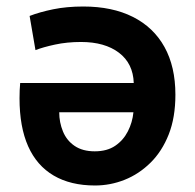

<svg xmlns="http://www.w3.org/2000/svg" viewBox="-20 -558 600 590"><path d="M272 12Q197 12 145 -18.5Q93 -49 66.5 -108.5Q40 -168 40 -256Q40 -268 40.5 -280.5Q41 -293 42 -303H391Q389 -363 345.5 -396Q302 -429 229 -429Q186 -429 149 -421Q112 -413 89 -404L71 -509Q102 -521 143.5 -529.5Q185 -538 236 -538Q325 -538 388.5 -506Q452 -474 485.5 -413.5Q519 -353 519 -267Q519 -197 498.5 -145Q478 -93 442.5 -58Q407 -23 363 -5.5Q319 12 272 12ZM271 -93Q309 -93 334 -110Q359 -127 373 -154.5Q387 -182 390 -213H162Q162 -182 173.5 -154Q185 -126 209.5 -109.5Q234 -93 271 -93Z"/></svg>

Font: Ubuntu Sans Mono SemiBold
Style: Regular
Weight: 600
Monospace: yes
Designer: Dalton Maag Ltd
Foundry: Dalton Maag Ltd
Version: Version 1.006